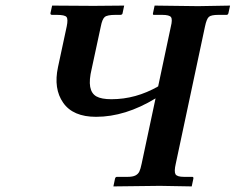

<svg xmlns="http://www.w3.org/2000/svg" viewBox="-20 -666 843 687"><path d="M437 -33.2Q454.6 -33.2 464.4 -38.1Q474.1 -43 478.5 -52Q482.9 -61 486.8 -80.1L536.6 -314Q428.2 -248 323.7 -248Q241.2 -248 206.1 -298.3Q170.9 -348.6 187.5 -425.8L218.8 -571.8Q224.1 -597.7 218 -605.2Q211.9 -612.8 183.1 -612.8H166.5Q159.7 -612.8 160.6 -619.1L166.5 -646L314.9 -645L424.3 -646L418.5 -618.2Q417.5 -613.3 411.1 -612.8H393.1Q363.3 -612.8 354.5 -605Q345.7 -597.2 340.8 -571.8L308.1 -419.9Q298.3 -379.4 302.7 -355.2Q307.1 -331.1 325 -321Q342.8 -311 378.9 -311Q465.8 -311 545.9 -356.9L591.3 -570.8Q597.7 -596.2 592 -604.5Q586.4 -612.8 560.1 -612.8H530.3Q526.4 -612.8 527.3 -618.2L533.2 -646L689 -644L803.2 -646L797.4 -619.1Q795.9 -613.3 791.5 -612.8H761.2Q735.8 -612.8 727.5 -605.7Q719.2 -598.6 713.4 -570.8L608.9 -80.1Q602.5 -52.2 607.9 -42.7Q613.3 -33.2 638.2 -33.2H668Q672.9 -33.2 671.9 -26.9L666 1L552.2 -1L385.7 1L391.6 -26.9Q393.1 -32.7 397.9 -33.2Z"/></svg>

Font: Linux Libertine Slanted
Style: Semibold Slanted
Weight: 600
Designer: Philipp H. Poll
Foundry: Philipp H. Poll
Version: Version 5.1.1